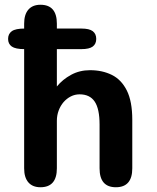

<svg xmlns="http://www.w3.org/2000/svg" viewBox="-20 -782 659 807"><path d="M14 -618.5Q14 -639.5 29.5 -650.8Q45 -662 83.5 -662H322Q355.5 -662 370 -650.8Q384.5 -639.5 384.5 -618.5Q384.5 -597.5 370 -586.5Q355.5 -575.5 322 -575.5H83.5Q45 -575.5 29.5 -586.5Q14 -597.5 14 -618.5ZM467 5Q398.5 5 398.5 -74.5V-258.5Q398.5 -324.5 378 -355Q357.5 -385.5 314.5 -385.5Q295 -385.5 277.8 -376.8Q260.5 -368 247.2 -352.8Q234 -337.5 226.5 -317.2Q219 -297 219 -274.5V-74.5Q219 5 150 5Q117 5 99.2 -15.5Q81.5 -36 81.5 -74.5V-682.5Q81.5 -721 99.2 -741.5Q117 -762 150 -762Q219 -762 219 -682.5V-418.5Q243 -448 278.8 -467.5Q314.5 -487 358.5 -487Q410 -487 450 -467.2Q490 -447.5 513 -401.8Q536 -356 536 -278.5V-74.5Q536 5 467 5Z"/></svg>

Font: Sono ExtraLight Monospace SemiBold
Style: Regular
Weight: 600
Version: Version 2.112